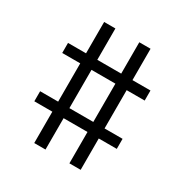

<svg xmlns="http://www.w3.org/2000/svg" viewBox="-162 -847 924 960"><g transform="rotate(30 300.0 -367.5)"><path d="M166 -18V-199H62V-257H166V-478H62V-536H166V-717H231V-536H369V-717H434V-536H538V-478H434V-257H538V-199H434V-18H369V-199H231V-18ZM231 -257H369V-478H231Z"/></g></svg>

Font: Iosevka Aile Custom Light
Style: Regular
Weight: 300
Designer: Belleve Invis
Foundry: Belleve Invis
Version: Version 17.0.2; ttfautohint (v1.8.3)